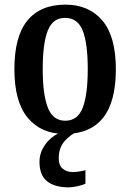

<svg xmlns="http://www.w3.org/2000/svg" viewBox="-20 -567 562 827"><path d="M259 10Q158 10 100 -59Q42 -128 42 -269Q42 -410 98 -478.5Q154 -547 262 -547Q363 -547 421 -478.5Q479 -410 479 -269Q479 -128 423.5 -59Q368 10 259 10ZM261 -47Q315 -47 336.5 -103.5Q358 -160 358 -269Q358 -379 336.5 -434.5Q315 -490 260 -490Q207 -490 185.5 -434.5Q164 -379 164 -269Q164 -160 186 -103.5Q208 -47 261 -47ZM276 240Q215 240 182.5 213.5Q150 187 150 130Q150 99 164.5 72Q179 45 202.5 26Q226 7 252 0H314Q287 10 260 39Q233 68 233 115Q233 146 250.5 160Q268 174 293 174Q305 174 319 172Q333 170 348 166V224Q334 231 312 235.5Q290 240 276 240Z"/></svg>

Font: Noto Serif Condensed SemiBold
Style: Regular
Weight: 600
Width: 3
Designer: Monotype Design Team
Foundry: Monotype Imaging Inc.
Version: Version 2.013